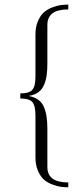

<svg xmlns="http://www.w3.org/2000/svg" viewBox="-20 -669 348 817"><path d="M270.5 107.4Q270.5 107.4 270.5 127.9Q254.4 127.9 239.3 126Q224.1 124 203.1 116.2Q182.1 108.4 167.2 95.5Q152.3 82.5 141.6 58.1Q130.9 33.7 130.9 1V-176.8Q130.9 -219.2 117.7 -234.6Q104.5 -250 66.4 -250V-271.5Q104.5 -271.5 117.7 -286.9Q130.9 -302.2 130.9 -344.7V-522.5Q130.9 -555.2 141.6 -579.6Q152.3 -604 167.2 -616.9Q182.1 -629.9 203.1 -637.7Q224.1 -645.5 239.3 -647.5Q254.4 -649.4 270.5 -649.4V-628.9Q181.6 -628.9 181.6 -563.5V-400.4Q181.6 -369.6 178.5 -347.7Q175.3 -325.7 166.7 -306.4Q158.2 -287.1 142.1 -275.9Q126 -264.6 101.6 -260.7Q147.9 -252.4 164.8 -218.3Q181.6 -184.1 181.6 -121.1V42Q181.6 107.4 270.5 107.4Z"/></svg>

Font: Buda Light
Style: Regular
Weight: 300
Version: Version 1.003